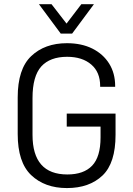

<svg xmlns="http://www.w3.org/2000/svg" viewBox="-20 -910 649 937"><path d="M131.8 -55.7Q66.4 -118.2 66.4 -255.9V-434.6Q66.4 -573.2 131.8 -635.7Q198.2 -699.2 306.6 -699.2Q377.9 -699.2 430.7 -672.9Q483.4 -646.5 512.7 -599.6Q542 -552.7 542 -490.2V-486.3H468.8V-490.2Q468.8 -557.6 425.8 -594.7Q381.8 -632.8 307.6 -632.8Q224.6 -632.8 181.6 -585.9Q138.7 -538.1 138.7 -431.6V-252Q138.7 -58.6 308.6 -58.6Q388.7 -58.6 429.7 -101.6Q470.7 -144.5 470.7 -239.3V-292H305.7V-355.5H543.9V-252Q543.9 -114.3 480.5 -53.7Q416 7.8 306.6 7.8Q198.2 7.8 131.8 -55.7ZM169.9 -889.6H231.4L304.7 -794.9L377 -889.6H438.5L332 -746.1H276.4Z"/></svg>

Font: Dinish
Style: Regular
Weight: 400
Designer: Bert Driehuis
Foundry: Playbeing
Version: Version 3.006; git-39231f3c-release